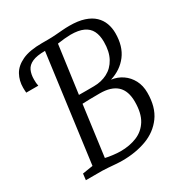

<svg xmlns="http://www.w3.org/2000/svg" viewBox="-176 -879 960 1014"><g transform="rotate(-30 304.0 -371.5)"><path d="M279 7Q259.5 7 237 5.2Q214.5 3.5 193.8 1.8Q173 0 157.5 0H59L63.5 -38L127 -48L213.5 -699.5L194 -721L219.5 -743H257Q282 -743 304 -744.8Q326 -746.5 347.2 -748.2Q368.5 -750 391 -750Q443.5 -750 480.2 -738Q517 -726 539.5 -704.5Q562 -683 572.2 -655Q582.5 -627 582.5 -595Q582.5 -515 544 -464.5Q505.5 -414 439.5 -393.5Q477 -388.5 506.8 -368Q536.5 -347.5 554 -314.5Q571.5 -281.5 571.5 -238Q571.5 -150.5 531.8 -96.2Q492 -42 425.8 -17.5Q359.5 7 279 7ZM252.5 -408.5Q273 -408 297.2 -408.2Q321.5 -408.5 344 -408.5Q389.5 -408.5 426.5 -427.8Q463.5 -447 485.2 -486.5Q507 -526 507 -585.5Q507 -625 493.5 -651.8Q480 -678.5 450.5 -692.2Q421 -706 372.5 -706Q359.5 -706 335 -703.8Q310.5 -701.5 292 -698.5ZM295 -40.5Q350.5 -40.5 394.8 -58.8Q439 -77 464.8 -118.5Q490.5 -160 490.5 -230Q490.5 -296 455.8 -328.2Q421 -360.5 351.5 -360.5Q313.5 -360.5 288.2 -360Q263 -359.5 245.5 -358.5L204.5 -51.5Q222.5 -47 248.8 -43.8Q275 -40.5 295 -40.5ZM17.5 -558Q17 -565 16.5 -571.5Q16 -578 16 -588.5Q16 -631 35.2 -666Q54.5 -701 99.2 -722Q144 -743 219.5 -743L213.5 -699.5Q163.5 -699.5 136 -687.2Q108.5 -675 98 -652Q87.5 -629 87.5 -597.5Q87.5 -585 88.2 -576.2Q89 -567.5 91 -558Z"/></g></svg>

Font: Merriweather 24pt SemiCondensed Light
Style: Italic
Weight: 300
Width: 4
Italic angle: -7.8°
Designer: Eben Sorkin
Foundry: Eben Sorkin
Version: Version 2.101